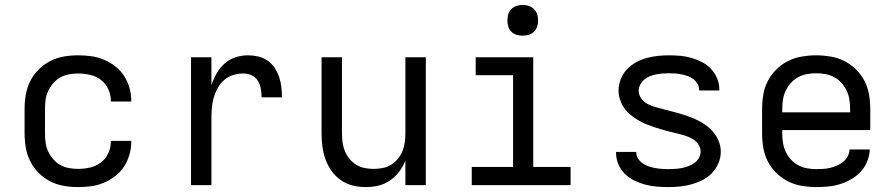

<svg xmlns="http://www.w3.org/2000/svg" viewBox="-20 -753 3640 781"><path d="M297 8Q268 8 239 3Q210 -2 184 -15.5Q158 -29 137 -50Q116 -71 103 -97Q90 -123 85 -152Q80 -181 80 -210V-310Q80 -339 85 -368Q90 -397 103 -423Q116 -449 137 -470Q158 -491 184 -504.5Q210 -518 239 -523Q268 -528 297 -528Q324 -528 350.5 -524.5Q377 -521 402 -510.5Q427 -500 448.5 -483.5Q470 -467 484.5 -444.5Q499 -422 506.5 -396Q514 -370 514 -343V-340H431V-342Q431 -367 420.5 -390Q410 -413 390.5 -428Q371 -443 346.5 -448.5Q322 -454 297 -454Q279 -454 260 -450.5Q241 -447 225 -438Q209 -429 196.5 -414.5Q184 -400 176 -383Q168 -366 165.5 -347.5Q163 -329 163 -310V-210Q163 -191 165.5 -172.5Q168 -154 176 -137Q184 -120 196.5 -105.5Q209 -91 225 -82Q241 -73 260 -69.5Q279 -66 297 -66Q322 -66 346.5 -71.5Q371 -77 390.5 -92Q410 -107 420.5 -130Q431 -153 431 -178V-180H514V-177Q514 -150 506.5 -124Q499 -98 484.5 -75.5Q470 -53 448.5 -36.5Q427 -20 402 -9.5Q377 1 350.5 4.5Q324 8 297 8Z M757 0V-520H840V-407Q848 -431 861 -454Q874 -477 893 -494Q912 -511 937 -519.5Q962 -528 988 -528Q1009 -528 1029.5 -523.5Q1050 -519 1067.5 -507Q1085 -495 1097 -477Q1109 -459 1115.5 -439.5Q1122 -420 1124.5 -399Q1127 -378 1127 -357H1044Q1044 -374 1041 -391.5Q1038 -409 1029 -424Q1020 -439 1004 -446.5Q988 -454 970 -454Q949 -454 929 -448Q909 -442 893 -428.5Q877 -415 866.5 -396.5Q856 -378 850 -358Q844 -338 842 -317Q840 -296 840 -276V0Z M1467 8Q1441 8 1414.5 1.5Q1388 -5 1366 -20.5Q1344 -36 1328.5 -58Q1313 -80 1304 -105Q1295 -130 1291.5 -156.5Q1288 -183 1288 -210V-520H1371V-210Q1371 -192 1373.5 -173.5Q1376 -155 1383 -138Q1390 -121 1402 -106.5Q1414 -92 1429.5 -82.5Q1445 -73 1463.5 -69.5Q1482 -66 1500 -66Q1518 -66 1536.5 -69.5Q1555 -73 1570.5 -82.5Q1586 -92 1598 -106.5Q1610 -121 1617 -138Q1624 -155 1626.5 -173.5Q1629 -192 1629 -210V-520H1712V0H1629V-100Q1620 -76 1604 -55Q1588 -34 1566.5 -19Q1545 -4 1519.5 2Q1494 8 1467 8Z M1899 0V-74H2067V-447H1915V-520H2149V-74H2301V0ZM2106 -608Q2093 -608 2081 -611.5Q2069 -615 2060 -624Q2051 -633 2047.5 -645Q2044 -657 2044 -670Q2044 -683 2047.5 -695Q2051 -707 2060 -716Q2069 -725 2081 -729Q2093 -733 2106 -733Q2119 -733 2131 -729Q2143 -725 2152 -716Q2161 -707 2165 -695Q2169 -683 2169 -670Q2169 -657 2165 -645Q2161 -633 2152 -624Q2143 -615 2131 -611.5Q2119 -608 2106 -608Z M2699 8Q2675 8 2651.5 6Q2628 4 2605 -2Q2582 -8 2560.5 -18.5Q2539 -29 2522 -45.5Q2505 -62 2495.5 -84.5Q2486 -107 2486 -130V-135H2568V-134Q2568 -120 2575.5 -108Q2583 -96 2594 -88.5Q2605 -81 2618 -76.5Q2631 -72 2644.5 -69.5Q2658 -67 2671.5 -66Q2685 -65 2699 -65Q2713 -65 2726.5 -66Q2740 -67 2753.5 -69.5Q2767 -72 2780 -77Q2793 -82 2804.5 -90Q2816 -98 2823 -110.5Q2830 -123 2830 -136Q2830 -152 2820.5 -166Q2811 -180 2797 -188Q2783 -196 2767.5 -201Q2752 -206 2736.5 -209.5Q2721 -213 2705.5 -217Q2690 -221 2674.5 -225.5Q2659 -230 2643.5 -235Q2628 -240 2613 -246Q2598 -252 2584 -259.5Q2570 -267 2557 -276.5Q2544 -286 2532.5 -297.5Q2521 -309 2513 -323Q2505 -337 2500.5 -352.5Q2496 -368 2496 -384Q2496 -407 2504.5 -429.5Q2513 -452 2529 -469.5Q2545 -487 2565.5 -498.5Q2586 -510 2608.5 -516.5Q2631 -523 2654.5 -525.5Q2678 -528 2701 -528Q2724 -528 2747 -526Q2770 -524 2792.5 -517.5Q2815 -511 2835.5 -500.5Q2856 -490 2872 -473Q2888 -456 2897 -434.5Q2906 -413 2906 -390V-385H2824V-387Q2824 -400 2817.5 -411.5Q2811 -423 2800.5 -431Q2790 -439 2777.5 -443.5Q2765 -448 2752.5 -450.5Q2740 -453 2727 -454Q2714 -455 2701 -455Q2688 -455 2675 -454Q2662 -453 2649 -450.5Q2636 -448 2623.5 -443Q2611 -438 2601 -429.5Q2591 -421 2584.5 -409Q2578 -397 2578 -384Q2578 -367 2588.5 -352.5Q2599 -338 2614 -330Q2629 -322 2646 -317.5Q2663 -313 2679 -309L2681 -308Q2706 -302 2731 -295Q2756 -288 2780.5 -279.5Q2805 -271 2828 -258.5Q2851 -246 2870 -228Q2889 -210 2900.5 -186Q2912 -162 2912 -136Q2912 -112 2902.5 -89.5Q2893 -67 2876.5 -49.5Q2860 -32 2838.5 -21Q2817 -10 2794 -3.5Q2771 3 2747 5.5Q2723 8 2699 8Z M3300 8Q3271 8 3241.5 3Q3212 -2 3186 -15Q3160 -28 3138.5 -49Q3117 -70 3103.5 -96Q3090 -122 3085 -151.5Q3080 -181 3080 -210V-310Q3080 -339 3085 -368.5Q3090 -398 3103.5 -424Q3117 -450 3138.5 -471Q3160 -492 3186 -505Q3212 -518 3241.5 -523Q3271 -528 3300 -528Q3329 -528 3358.5 -523Q3388 -518 3414 -505Q3440 -492 3461.5 -471Q3483 -450 3496.5 -424Q3510 -398 3515 -368.5Q3520 -339 3520 -310V-224H3162V-210Q3162 -191 3165 -172Q3168 -153 3176 -136Q3184 -119 3197 -104.5Q3210 -90 3227 -81Q3244 -72 3262.5 -68.5Q3281 -65 3300 -65Q3315 -65 3329.5 -66Q3344 -67 3358 -70.5Q3372 -74 3385.5 -80Q3399 -86 3410 -95Q3421 -104 3428 -117Q3435 -130 3436 -145H3518Q3517 -120 3507.5 -96.5Q3498 -73 3481.5 -55Q3465 -37 3443.5 -24.5Q3422 -12 3398.5 -4.5Q3375 3 3350 5.5Q3325 8 3300 8ZM3162 -296H3438V-310Q3438 -329 3435 -348Q3432 -367 3424 -384Q3416 -401 3403 -415.5Q3390 -430 3373.5 -439Q3357 -448 3338 -451.5Q3319 -455 3300 -455Q3281 -455 3262 -451.5Q3243 -448 3226.5 -439Q3210 -430 3197 -415.5Q3184 -401 3176 -384Q3168 -367 3165 -348Q3162 -329 3162 -310Z"/></svg>

Font: Iosevka Extended
Style: Regular
Weight: 400
Width: 7
Monospace: yes
Designer: Belleve Invis
Foundry: Belleve Invis
Version: Version 32.5.0; ttfautohint (v1.8.4)